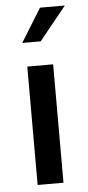

<svg xmlns="http://www.w3.org/2000/svg" viewBox="-52 -750 357 777"><g transform="rotate(-5 126.0 -362.0)"><path d="M174 -5V-486H69V-5ZM141 -719 57 -583H132L242 -719Z"/></g></svg>

Font: Falling Sky
Style: Light
Weight: 400
Designer: Paul D. Hunt
Foundry: Adobe Systems Incorporated
Version: Version 1.02